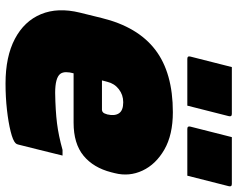

<svg xmlns="http://www.w3.org/2000/svg" viewBox="-100 -718 838 677"><g transform="rotate(90 318.5 -379.0)"><path d="M375 -570Q455 -570 507 -540Q559 -510 581 -463Q603 -416 590 -365L587 -353Q571 -290 528.5 -255Q486 -220 412 -220H238Q234 -206 234 -193.5Q234 -181 240 -173Q254 -155 307 -155Q370 -156 414 -161.5Q458 -167 508 -181H528Q518 -141 508.5 -102Q499 -63 489 -24Q488 -19 484 -15Q475 -6 443 2Q411 10 366.5 15Q322 20 274 20Q179 20 116.5 -13Q54 -46 29.5 -105Q5 -164 24 -242L43 -319Q74 -446 155 -508Q236 -570 375 -570ZM340 -395Q314 -395 294 -379.5Q274 -364 268 -339L263 -320H367Q372 -320 376 -324Q380 -328 383 -339Q389 -365 379 -380Q369 -395 340 -395ZM216 -778H381Q392 -778 389 -767L352 -621H187Q176 -621 179 -632ZM463 -778H628Q639 -778 636 -767L599 -621H434Q423 -621 426 -632Z"/></g></svg>

Font: Recursive Mn Lnr St XBk
Style: Italic
Weight: 1000
Italic angle: -15°
Monospace: yes
Version: Version 1.079;hotconv 1.0.112;makeotfexe 2.5.65598; ttfautoh